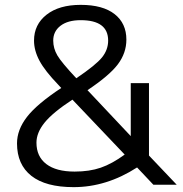

<svg xmlns="http://www.w3.org/2000/svg" viewBox="-20 -760 752 790"><path d="M278 -350Q197 -297 163.5 -255.5Q130 -214 130 -173Q130 -116 170.5 -85Q211 -54 287 -54Q348 -54 394.5 -70Q441 -86 493 -124ZM340 -389 518 -200V-418H593V-120L707 0H611L544 -71Q418 10 283 10Q168 10 109 -36.5Q50 -83 50 -170Q50 -226 91 -279Q132 -332 232 -398L220 -411Q165 -468 142.5 -510Q120 -552 120 -593Q120 -659 171.5 -699.5Q223 -740 312 -740Q403 -740 451.5 -702Q500 -664 500 -597Q500 -542 465 -495.5Q430 -449 340 -389ZM294 -438Q374 -492 399.5 -523.5Q425 -555 425 -593Q425 -677 312 -677Q259 -677 229 -654Q199 -631 199 -593Q199 -561 216 -532Q233 -503 294 -438Z"/></svg>

Font: M PLUS 1p
Style: Regular
Weight: 400
Version: Version 1.062